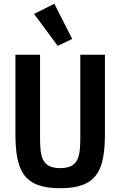

<svg xmlns="http://www.w3.org/2000/svg" viewBox="-20 -989 640 1021"><path d="M287 -745 364 -782 269 -969 161 -915ZM62 -698V-283C62 -87 100 12 300 12C500 12 538 -87 538 -283V-698H407V-263C407 -160 401 -95 300 -95C199 -95 193 -160 193 -263V-698Z"/></svg>

Font: IBM Mono SemiBold
Style: Regular
Weight: 600
Monospace: yes
Designer: Mike Abbink, Paul van der Laan, Pieter van Rosmalen
Foundry: Bold Monday
Version: Version 2.3